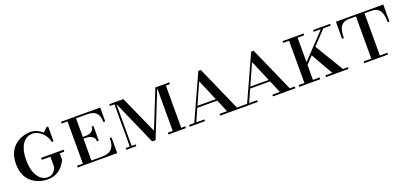

<svg xmlns="http://www.w3.org/2000/svg" viewBox="13 -1262 4254 2013"><g transform="rotate(-20 2140.0 -255.0)"><path d="M315 10Q271 10 225.2 -3.8Q179.5 -17.5 140.8 -48.5Q102 -79.5 78.5 -130.2Q55 -181 55 -255Q55 -329 79 -379.8Q103 -430.5 141.8 -461.5Q180.5 -492.5 224.8 -506.2Q269 -520 309.5 -520Q350 -520 385 -503.2Q420 -486.5 446.8 -459.8Q473.5 -433 489.2 -402.8Q505 -372.5 506.5 -345H486.5Q483 -372 468.2 -398.8Q453.5 -425.5 431.2 -447.5Q409 -469.5 381.5 -482.8Q354 -496 324.5 -496Q277.5 -496 242.8 -468.2Q208 -440.5 188.8 -387Q169.5 -333.5 169.5 -255Q169.5 -177 189.8 -122.5Q210 -68 244.2 -39.5Q278.5 -11 320 -11Q346 -11 363.5 -19.2Q381 -27.5 392.2 -40.2Q403.5 -53 410 -66.5Q416.5 -80 420 -90V-212.5H524.5V-130Q509.5 -98.5 482.8 -66.2Q456 -34 415 -12Q374 10 315 10ZM324.5 -204V-226H575V-204ZM506.5 -345Q496.5 -368 485.2 -385.2Q474 -402.5 461 -419.2Q448 -436 432 -457.5L489 -510H506.5Z M934.5 -188.5Q934.5 -214.5 920.8 -231Q907 -247.5 886.5 -255.2Q866 -263 845 -263H790V-282.5H845Q866 -282.5 886.5 -289.2Q907 -296 920.8 -311.5Q934.5 -327 934.5 -353H954.5V-188.5ZM1072 -175H1091.5V0H650V-19.5H715.5V-490.5H650V-510H1087V-355H1067Q1067 -408.5 1049.2 -438Q1031.5 -467.5 1002.8 -479Q974 -490.5 940.5 -490.5H810.5V-19.5H925Q968.5 -19.5 1001.5 -31.8Q1034.5 -44 1053.2 -77.8Q1072 -111.5 1072 -175Z M1477.5 10 1249 -510H1345.5L1534 -89L1702.5 -510H1723.5L1516 10ZM1194 0V-19.5H1304.5V0ZM1239 0V-490.5H1189V-510H1259.5V0ZM1663 0V-19.5H1858V0ZM1718 0V-510H1858V-490.5H1813V0Z M1949.5 0 2185.5 -519.5H2213L2443 0H2332.5L2156.5 -413L1972 0ZM1900.5 0V-19.5H2070.5V0ZM2038 -158.5V-178H2348V-158.5ZM2240 0V-19.5H2490V0Z M2539 0 2775 -519.5H2802.5L3032.5 0H2922L2746 -413L2561.5 0ZM2490 0V-19.5H2660V0ZM2627.5 -158.5V-178H2937.5V-158.5ZM2829.5 0V-19.5H3079.5V0Z M3194 -122 3558 -508H3586L3222 -122ZM3122 0V-19.5H3357V0ZM3187.5 0V-510H3282.5V0ZM3422 0V-19.5H3672V0ZM3509 0 3349.5 -281 3415 -353 3629 0ZM3122 -490.5V-510H3357V-490.5ZM3462 -490.5V-510H3652.5V-490.5Z M3717 -320V-510H4245.5V-320H4226Q4226 -376 4214.8 -414Q4203.5 -452 4176.8 -471.2Q4150 -490.5 4104 -490.5H3859Q3813 -490.5 3786.2 -471.2Q3759.5 -452 3748.2 -414Q3737 -376 3737 -320ZM3848.5 0V-19.5H4113.5V0ZM3933.5 0V-505H4029V0Z"/></g></svg>

Font: Bodoni Moda SC
Style: Regular
Weight: 400
Designer: Owen Earl
Foundry: indestructible type
Version: Version 2.005